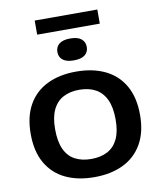

<svg xmlns="http://www.w3.org/2000/svg" viewBox="-99 -1008 914 1093"><g transform="rotate(-10 358.0 -461.5)"><path d="M358 7.5Q262 7.5 191.2 -26.5Q120.5 -60.5 81.5 -128.5Q42.5 -196.5 42.5 -297Q42.5 -398 81.5 -466Q120.5 -534 191.5 -568.2Q262.5 -602.5 358 -602.5Q454.5 -602.5 525.5 -568.2Q596.5 -534 635.5 -465.8Q674.5 -397.5 674.5 -297Q674.5 -197 635.2 -129Q596 -61 525 -26.8Q454 7.5 358 7.5ZM358 -97.5Q413 -97.5 452.2 -118.2Q491.5 -139 512.2 -182.5Q533 -226 533 -295Q533 -366 511.8 -410.8Q490.5 -455.5 451.2 -476.5Q412 -497.5 358 -497.5Q304.5 -497.5 265.5 -477Q226.5 -456.5 205.2 -413Q184 -369.5 184 -300Q184 -228 204.8 -183.5Q225.5 -139 264.8 -118.2Q304 -97.5 358 -97.5ZM358 -667.5Q315 -667.5 294 -684.5Q273 -701.5 273 -730.5Q273 -759.5 294 -776.8Q315 -794 358 -794Q401 -794 422 -776.8Q443 -759.5 443 -730.5Q443 -701.5 422 -684.5Q401 -667.5 358 -667.5ZM177 -848V-929.5H539V-848Z"/></g></svg>

Font: Encode Sans SC SemiExpanded SemiBold
Style: Regular
Weight: 600
Width: 6
Designer: Multiple Designers
Foundry: Impallari Type
Version: Version 3.002